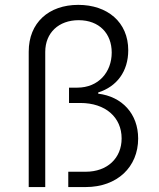

<svg xmlns="http://www.w3.org/2000/svg" viewBox="-20 -757 643 777"><path d="M96.2 -547.9V0H163.1V-546.9C163.1 -624.5 217.8 -675.3 298.3 -675.3C381.8 -675.3 432.1 -621.1 432.1 -544.4C432.1 -465.3 378.9 -402.3 292.5 -402.3H259.3V-340.3H304.7C407.7 -340.3 472.2 -281.7 472.2 -196.8C472.2 -117.2 414.6 -62 326.7 -62H256.3V0H326.7C454.6 0 539.1 -81.5 539.1 -196.3C539.1 -296.4 474.1 -366.2 377.4 -377.9V-382.8C453.1 -406.7 499 -468.3 499 -553.7C499 -667.5 414.6 -737.3 296.9 -737.3C177.2 -737.3 96.2 -665 96.2 -547.9Z"/></svg>

Font: Raveo Light
Style: Regular
Weight: 300
Designer: Jakub Foglar, Rasmus Andersson (Inter)
Foundry: Jakubfoglar.com
Version: Version 1.100;Glyphs 3.2.3 (3260)